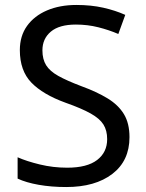

<svg xmlns="http://www.w3.org/2000/svg" viewBox="-20 -744 589 774"><path d="M502 -191Q502 -96 433 -43Q364 10 247 10Q187 10 136 1Q85 -8 51 -24V-110Q87 -94 140.5 -81Q194 -68 251 -68Q331 -68 371.5 -99Q412 -130 412 -183Q412 -218 397 -242Q382 -266 345.5 -286.5Q309 -307 244 -330Q153 -363 106.5 -411Q60 -459 60 -542Q60 -599 89 -639.5Q118 -680 169.5 -702Q221 -724 288 -724Q347 -724 396 -713Q445 -702 485 -684L457 -607Q420 -623 376.5 -634Q333 -645 286 -645Q219 -645 185 -616.5Q151 -588 151 -541Q151 -505 166 -481Q181 -457 215 -438Q249 -419 307 -397Q370 -374 413.5 -347.5Q457 -321 479.5 -284Q502 -247 502 -191Z"/></svg>

Font: Noto Sans Tifinagh SIL
Style: Regular
Weight: 400
Designer: JamraPatel
Foundry: JamraPatel LLC
Version: Version 2.006; ttfautohint (v1.8.4.7-5d5b)